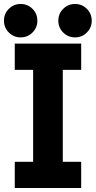

<svg xmlns="http://www.w3.org/2000/svg" viewBox="-26 -941 479 961"><path d="M47.9 -722.7V-591.4H139.8V-131.2H47.9V0H380.3V-131.2H288.3V-591.4H380.3V-722.7ZM265.9 -837.5Q265.9 -802.6 290.3 -778.3Q314.6 -753.9 349.5 -753.9Q384.4 -753.9 408.7 -778.3Q433.1 -802.6 433.1 -837.5Q433.1 -872.4 408.7 -896.7Q384.4 -921.1 349.5 -921.1Q314.6 -921.1 290.3 -896.7Q265.9 -872.4 265.9 -837.5ZM-6.2 -837.5Q-6.2 -802.6 18.2 -778.3Q42.6 -753.9 77.4 -753.9Q112.3 -753.9 136.7 -778.3Q161 -802.6 161 -837.5Q161 -872.4 136.7 -896.7Q112.3 -921.1 77.4 -921.1Q42.6 -921.1 18.2 -896.7Q-6.2 -872.4 -6.2 -837.5Z"/></svg>

Font: Giphurs SC
Style: Regular
Weight: 400
Version: Version 0.920